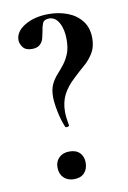

<svg xmlns="http://www.w3.org/2000/svg" viewBox="-76 -673 488 731"><g transform="rotate(-10 168.0 -307.0)"><path d="M163 -608Q143 -608 137.5 -594.5Q132 -581 130 -565Q128 -554 124.5 -539.5Q121 -525 110.5 -515Q100 -505 79 -505Q55 -505 44.5 -519Q34 -533 34 -547Q34 -580 71.5 -602.5Q109 -625 164 -625Q204 -625 237.5 -612Q271 -599 291.5 -572.5Q312 -546 312 -506Q312 -472 297.5 -448.5Q283 -425 262.5 -407.5Q242 -390 222 -371Q190 -342 175.5 -313Q161 -284 161 -248Q161 -236 162.5 -223.5Q164 -211 167 -194Q168 -191 161 -189.5Q154 -188 152 -191Q140 -219 133 -254Q126 -289 126 -311Q126 -340 135 -359Q144 -378 157.5 -393Q171 -408 184 -424.5Q197 -441 206 -463Q215 -485 215 -518Q215 -557 201 -582.5Q187 -608 163 -608ZM151 11Q126 11 111 -4Q96 -19 96 -44Q96 -67 111 -81.5Q126 -96 151 -96Q177 -96 191 -81.5Q205 -67 205 -44Q205 -19 191 -4Q177 11 151 11Z"/></g></svg>

Font: Cormorant Garamond Light SemiBold
Style: Regular
Weight: 600
Version: Version 4.001